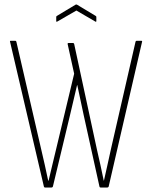

<svg xmlns="http://www.w3.org/2000/svg" viewBox="-20 -837 679 857"><path d="M181 0Q177 0 176 -4L25 -650Q23 -655 28 -655H48Q52 -655 53 -651L164 -170Q172 -136 180 -100.5Q188 -65 195 -31H197Q205 -65 213 -98.5Q221 -132 229 -165L311 -508L282 -640Q281 -645 286 -645H306Q310 -645 311 -641L413 -168Q421 -134 428.5 -99.5Q436 -65 443 -31H444Q452 -66 460 -102.5Q468 -139 476 -175L585 -651Q586 -655 590 -655H610Q616 -655 614 -650L465 -4Q463 0 459 0H429Q425 0 424 -4L354 -321Q347 -355 339.5 -389Q332 -423 325 -457H324Q316 -423 308 -389Q300 -355 292 -321L216 -4Q214 0 210 0ZM236 -741Q231 -738 231 -743V-761Q231 -765 234 -766L317 -816Q321 -818 324 -816L407 -766Q410 -765 410 -761V-743Q410 -738 405 -741L321 -790Z"/></svg>

Font: Sofia Sans Cond ExtraLight
Style: Regular
Weight: 200
Width: 3
Designer: Botio Nikoltchev, Ani Petrova
Foundry: lettersoup
Version: Version 4.100; ttfautohint (v1.8.3)